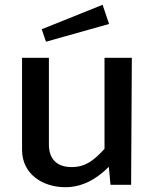

<svg xmlns="http://www.w3.org/2000/svg" viewBox="-20 -772 649 801"><path d="M252 9C316 9 376 -18 434 -76L441 -1H527L530 -531H416V-151C372 -103 337 -75 279 -75C214 -75 184 -112 184 -169V-531H72V-147C72 -45 159 9 252 9ZM154 -650 172 -598 435 -672 408 -752Z"/></svg>

Font: Cheyenne Sans Medium
Style: Regular
Weight: 500
Designer: The Public Sans project authors (U.S. Web Design System), Libre Franklin designed by Pablo Impallari and Rodrigo Fuenzal
Foundry: The Cheyenne Sans Project Authors
Version: Version 2.007